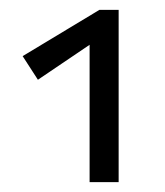

<svg xmlns="http://www.w3.org/2000/svg" viewBox="-20 -776 335 390"><path d="M221 -756V-406H162V-685L57 -614L26 -662L182 -756Z"/></svg>

Font: Ysabeau Infant Medium
Style: Regular
Weight: 500
Designer: Christian Thalmann (Catharsis Fonts)
Version: Version 0.003